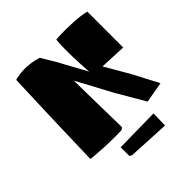

<svg xmlns="http://www.w3.org/2000/svg" viewBox="-243 -931 1302 1302"><g transform="rotate(-45 408.0 -280.5)"><path d="M102.5 -740.2Q106.4 -741.7 114 -743.7Q121.6 -745.6 145.3 -749Q168.9 -752.4 193.4 -752.9Q217.8 -753.4 252.9 -748.8Q288.1 -744.1 321.3 -732.9Q321.3 -732.9 388.2 -621.1Q385.7 -624.5 411.6 -576.7Q437.5 -528.8 464.8 -479.5L491.7 -429.7Q491.2 -437.5 490.2 -451.4Q489.3 -465.3 487.1 -505.4Q484.9 -545.4 483.9 -582Q482.9 -618.7 483.6 -663.6Q484.4 -708.5 487.8 -741.2Q506.8 -742.7 538.3 -744.1Q569.8 -745.6 645.3 -742.4Q720.7 -739.3 770.5 -726.6Q769.5 -382.3 770.5 -382.3Q771 -382.3 723.4 -384.5Q675.8 -386.7 627.9 -388.7L580.6 -390.6L681.6 -216.8L775.4 -38.1Q778.3 -32.2 778.3 -32.2L628.4 -5.9L512.2 -204.6Q503.4 -221.2 489 -248Q474.6 -274.9 444.3 -331.3Q414.1 -387.7 394.3 -424.6Q374.5 -461.4 375 -459.5L376.5 -355.5L382.8 -4.9Q379.9 -4.9 373.8 0.5Q367.7 5.9 364.7 5.9Q336.9 6.8 305.9 7.1Q274.9 7.3 247.6 6.3Q220.2 5.4 194.1 4.2Q168 2.9 147.2 1.2Q126.5 -0.5 110.8 -1.7Q95.2 -2.9 86.7 -3.9Q78.1 -4.9 78.6 -4.9Q79.6 -4.9 85.4 -240.7L90.3 -405.3L102.5 -740.2ZM597.2 192.4 299.8 177.2 280.3 168.9Q279.8 85.9 279.8 84L600.1 79.1Z"/></g></svg>

Font: Noot
Style: Regular
Weight: 400
Designer: Amos Jerbi
Foundry: Amos Jerbi
Version: Version 1.000;PS 001.001;hotconv 1.0.56